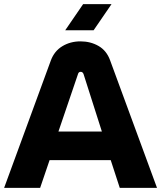

<svg xmlns="http://www.w3.org/2000/svg" viewBox="-20 -913 783 933"><path d="M0 0 227 -619Q244 -665 283 -688.5Q322 -712 371 -712Q420 -712 459 -689.5Q498 -667 515 -620L743 0H562L518 -135H221L175 0ZM264 -274H475L386 -553Q382 -564 372 -564Q362 -564 359 -553ZM297 -766 384 -893H522L435 -766Z"/></svg>

Font: MuseoModerno
Style: Bold
Weight: 700
Designer: Pablo Cosgaya, Héctor Gatti, Marcela Romero, and the Authors of The MuseoModerno Project.
Foundry: Omnibus-Type Team
Version: Version 1.001